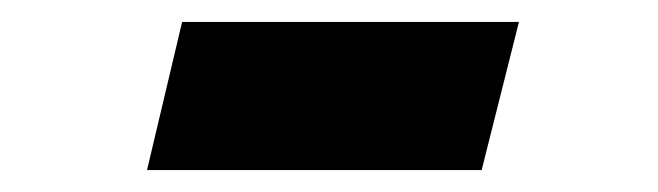

<svg xmlns="http://www.w3.org/2000/svg" viewBox="-20 -375 600 175"><path d="M114 -220 146 -355H453L419 -220Z"/></svg>

Font: Ubuntu Sans Mono
Style: Italic
Weight: 400
Italic angle: -13.5°
Monospace: yes
Designer: Dalton Maag Ltd
Foundry: Dalton Maag Ltd
Version: Version 1.006